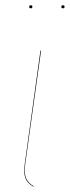

<svg xmlns="http://www.w3.org/2000/svg" viewBox="-20 -711 267 735"><path d="M98.1 -679.2Q91.8 -679.2 91.8 -685.1Q91.8 -690.9 98.1 -690.9Q104 -690.9 104 -685.1Q104 -679.2 98.1 -679.2ZM221.2 -679.2Q214.8 -679.2 214.8 -685.1Q214.8 -690.9 221.2 -690.9Q227.1 -690.9 227.1 -685.1Q227.1 -679.2 221.2 -679.2ZM137.2 -517.1 77.1 -86.9Q71.8 -51.8 78.6 -32Q85.4 -12.2 108.9 2L107.9 3.9Q83.5 -10.7 76.7 -30.5Q69.8 -50.3 75.2 -86.9L134.8 -517.1Z"/></svg>

Font: Fira Sans Compressed Two
Style: Italic
Weight: 100
Width: 3
Italic angle: -8°
Designer: Carrois Corporate & Edenspiekermann AG
Foundry: Carrois Corporate GbR & Edenspiekermann AG
Version: Version 4.203;PS 004.203;hotconv 1.0.88;makeotf.lib2.5.64775